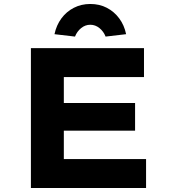

<svg xmlns="http://www.w3.org/2000/svg" viewBox="-20 -941 858 961"><path d="M134.7 0V-700H700.7V-555.2H299.5V-144.8H711.1V0ZM220.7 -286.9V-425.4H656.1V-286.9ZM355.4 -757.9 252.7 -769.9Q262.3 -815.1 287.4 -849Q312.5 -883 349.7 -902Q386.9 -921.1 431.9 -921.1Q478 -921.1 514.7 -902Q551.4 -883 576.7 -849Q602 -815.1 611.2 -769.9L508.5 -757.9Q498.6 -783.5 477.9 -800.3Q457.2 -817.1 431.9 -817.1Q406.7 -817.1 386 -800.3Q365.3 -783.5 355.4 -757.9Z"/></svg>

Font: Lexend Giga
Style: Regular
Weight: 400
Designer: Bonnie Shaver-Troup, Thomas Jockin
Foundry: Lexend
Version: Version 1.007